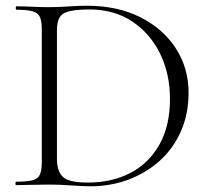

<svg xmlns="http://www.w3.org/2000/svg" viewBox="-20 -647 728 671"><path d="M297 4Q269 4 228 1Q187 -2 152 -2Q120 -2 90 -1Q60 0 36 0Q34 0 34 -6Q34 -12 36 -12Q74 -12 93.5 -17Q113 -22 119.5 -37Q126 -52 126 -81V-544Q126 -573 119.5 -587.5Q113 -602 94 -607.5Q75 -613 37 -613Q35 -613 35 -619Q35 -625 37 -625Q61 -625 90.5 -623.5Q120 -622 152 -622Q184 -622 220.5 -624.5Q257 -627 283 -627Q390 -627 470 -587Q550 -547 594.5 -478Q639 -409 639 -323Q639 -248 612 -187.5Q585 -127 537.5 -84.5Q490 -42 428 -19Q366 4 297 4ZM287 -9Q371 -9 435.5 -42.5Q500 -76 537 -141.5Q574 -207 574 -301Q574 -389 539.5 -459.5Q505 -530 442 -572Q379 -614 292 -614Q231 -614 205 -601.5Q179 -589 179 -542V-92Q179 -49 199.5 -29Q220 -9 287 -9Z"/></svg>

Font: Cormorant Infant Light Light
Style: Regular
Weight: 300
Version: Version 4.001